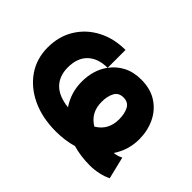

<svg xmlns="http://www.w3.org/2000/svg" viewBox="-108 -729 952 952"><g transform="rotate(45 368.5 -253.0)"><path d="M704.6 -12.7Q682.6 -1 651.4 5.9Q620.1 12.7 589.4 12.7Q524.9 12.7 470.2 -3.4Q415 12.7 351.1 12.7Q255.9 12.7 183.1 -21.5Q110.4 -55.7 69.3 -115.7Q28.3 -175.8 28.3 -253.9Q28.3 -332 65.2 -391.6Q102.1 -451.2 165.8 -484.4Q229.5 -517.6 310.1 -517.6V-392.1Q335.4 -427.2 375.5 -448.2Q415.5 -469.2 469.7 -469.2Q535.6 -469.2 580.8 -439.2Q626 -409.2 648.9 -359.9Q671.9 -310.5 671.9 -252.9Q671.9 -176.8 629.9 -114.7Q656.7 -118.2 676.3 -128.9ZM168.9 -253.9Q168.9 -194.8 203.6 -158.7Q238.3 -122.6 309.6 -114.7Q267.6 -176.8 267.6 -252.9Q267.6 -334 309.6 -392.1Q243.7 -392.1 206.3 -356.4Q168.9 -320.8 168.9 -253.9ZM408.2 -252Q408.2 -175.8 469.7 -139.6Q531.2 -175.8 531.2 -252Q531.2 -291.5 517.3 -317.9Q503.4 -344.2 469.7 -344.2Q436.5 -344.2 422.4 -317.9Q408.2 -291.5 408.2 -252Z"/></g></svg>

Font: Giphurs
Style: Bold
Weight: 700
Version: Version 0.920; ttfautohint (v1.8.4.7-5d5b)